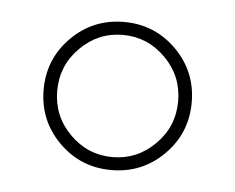

<svg xmlns="http://www.w3.org/2000/svg" viewBox="-32 -779 379 310"><g transform="rotate(5 158.0 -624.0)"><path d="M73 -709Q108 -744 158 -744Q208 -744 243 -709Q278 -674 278 -624Q278 -574 243 -539Q208 -504 158 -504Q108 -504 73 -539Q38 -574 38 -624Q38 -674 73 -709ZM89 -694Q60 -665 60 -624Q60 -583 89 -554Q118 -525 158 -525Q198 -525 227 -554Q256 -583 256 -624Q256 -665 227 -694Q198 -723 158 -723Q118 -723 89 -694Z"/></g></svg>

Font: Nacelle Thin
Style: Regular
Weight: 100
Designer: Sora Sagano
Foundry: Sora Sagano
Version: Version 1.000;FEAKit 1.0